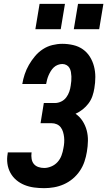

<svg xmlns="http://www.w3.org/2000/svg" viewBox="-20 -971 558 999"><path d="M210 8Q183 8 157 4.5Q131 1 107.5 -8.5Q84 -18 65 -34Q46 -50 34 -72Q22 -94 18.5 -120Q15 -146 20 -172Q20 -174 20 -175.5Q20 -177 21 -178H145Q145 -178 144.5 -177Q144 -176 144 -176Q142 -160 144.5 -144.5Q147 -129 156 -118Q165 -107 179.5 -102Q194 -97 210 -97Q228 -97 247 -105Q266 -113 279.5 -128Q293 -143 300 -162Q307 -181 310 -200Q313 -214 314 -228.5Q315 -243 313.5 -257Q312 -271 308 -284.5Q304 -298 296 -308.5Q288 -319 275.5 -324.5Q263 -330 248 -330H191L208 -435H266Q282 -435 298 -442.5Q314 -450 324.5 -464Q335 -478 340.5 -494Q346 -510 348 -526Q350 -538 351 -550Q352 -562 351.5 -573.5Q351 -585 349 -596.5Q347 -608 341.5 -617.5Q336 -627 326 -632.5Q316 -638 304 -638Q293 -638 281 -633.5Q269 -629 260 -620.5Q251 -612 244.5 -601.5Q238 -591 233 -579.5Q228 -568 225 -556.5Q222 -545 220 -534H96Q100 -559 108.5 -584.5Q117 -610 130.5 -633.5Q144 -657 162 -678.5Q180 -700 203 -715Q226 -730 252.5 -736.5Q279 -743 304 -743Q333 -743 361 -736.5Q389 -730 411 -714.5Q433 -699 447.5 -676Q462 -653 469 -626Q476 -599 476 -570.5Q476 -542 471 -512Q468 -492 461 -471.5Q454 -451 441 -433.5Q428 -416 410.5 -402Q393 -388 373 -379Q395 -364 409.5 -341.5Q424 -319 431 -293Q438 -267 437.5 -238.5Q437 -210 432 -181Q428 -156 419.5 -130.5Q411 -105 395.5 -82Q380 -59 358.5 -41Q337 -23 312 -12Q287 -1 261 3.5Q235 8 210 8ZM364 -819 386 -951H518L496 -819ZM164 -819 186 -951H318L296 -819Z"/></svg>

Font: Iosevka SS04 Extrabold
Style: Italic
Weight: 800
Italic angle: -9°
Monospace: yes
Designer: Belleve Invis
Foundry: Belleve Invis
Version: Version 19.0.0; ttfautohint (v1.8.4)